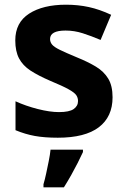

<svg xmlns="http://www.w3.org/2000/svg" viewBox="-20 -576 537 817"><path d="M459 -162Q459 -79 400.5 -34.5Q342 10 226 10Q169 10 128 2.5Q87 -5 46 -22V-145Q90 -125 141 -112Q192 -99 231 -99Q275 -99 293.5 -112Q312 -125 312 -146Q312 -160 304.5 -171Q297 -182 272 -196Q247 -210 194 -232Q143 -254 110 -275.5Q77 -297 61 -327.5Q45 -358 45 -404Q45 -480 104 -518Q163 -556 261 -556Q312 -556 358 -546Q404 -536 453 -513L408 -406Q368 -423 332 -434.5Q296 -446 259 -446Q226 -446 209.5 -437Q193 -428 193 -410Q193 -397 201.5 -386.5Q210 -376 234.5 -364Q259 -352 307 -332Q354 -313 388 -292.5Q422 -272 440.5 -241.5Q459 -211 459 -162ZM333 71Q323 93 310.5 117.5Q298 142 283.5 168Q269 194 252 221H165V208Q171 188 176.5 162Q182 136 187.5 109Q193 82 195 61H333Z"/></svg>

Font: Noto Sans Hanifi Rohingya
Style: Regular
Weight: 400
Designer: Monotype Design Team and DaltonMaag
Foundry: Google LLC
Version: Version 2.101